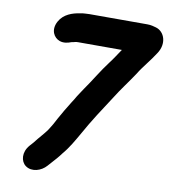

<svg xmlns="http://www.w3.org/2000/svg" viewBox="-100 -827 990 1121"><g transform="rotate(10 395.0 -266.0)"><path d="M303.6 -569H561.5C542.2 -540.7 520.5 -506.4 501.7 -482.5C462 -431.1 418.4 -356.2 383.3 -307.6C383.1 -307.3 382.7 -306.8 382.4 -306.4L350.3 -257.5C341.1 -241.2 334.3 -230.2 325.9 -217.7C311.3 -196 272.3 -128.7 260.6 -106.9L243.2 -74.2C235.1 -59.9 229.2 -51.4 219.3 -35.4C198.5 -5.8 176.2 15.5 147 53.8L127.2 75.9C89.5 119.5 95.7 173.3 127.2 196.5C165.4 224.7 221.4 206.6 251.3 172.1L271.7 149.3C286.9 132.3 307 110.8 324.4 86.6C359.6 45.4 385 -0.5 412 -47.4C459 -132.5 507.7 -205.6 560.1 -286.1C592.2 -338.5 636.1 -395.2 669.9 -446.6C670.1 -446.8 670.4 -447.4 670.6 -447.7C697.3 -492.3 737.4 -536.7 768.8 -586.5C810.9 -648 787.6 -718.1 733.8 -733.2C721.4 -736.9 703.3 -742 682.1 -742H338.1C330.4 -742 325 -741.8 316.5 -741C305.9 -740.8 294.3 -739.4 281.3 -736.6C241 -730.4 189.1 -714.5 163 -666.7C133.8 -613.3 159.7 -569.6 195 -557.2C220.1 -548.4 244.9 -555.4 263.3 -562.4C287.5 -566.5 283.5 -569 303.6 -569Z"/></g></svg>

Font: Smoothie
Style: BdIt
Weight: 700
Foundry: Cannot Into Space Fonts
Version: Version 0.8